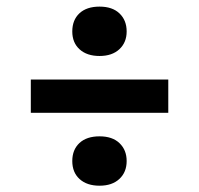

<svg xmlns="http://www.w3.org/2000/svg" viewBox="-20 -678 617 595"><path d="M288.5 -504.5Q249.5 -504.5 226.8 -525Q204 -545.5 204 -580.5Q204 -616 226.2 -636.8Q248.5 -657.5 288.5 -657.5Q328.5 -657.5 350.5 -636.2Q372.5 -615 372.5 -580.5Q372.5 -546.5 350 -525.5Q327.5 -504.5 288.5 -504.5ZM75.5 -328.5V-431.5H501.5V-328.5ZM288.5 -102.5Q249.5 -102.5 226.8 -123Q204 -143.5 204 -179Q204 -214 226.2 -234.8Q248.5 -255.5 288.5 -255.5Q328.5 -255.5 350.5 -234.2Q372.5 -213 372.5 -179Q372.5 -144.5 350 -123.5Q327.5 -102.5 288.5 -102.5Z"/></svg>

Font: Encode Sans Expanded SemiBold
Style: Regular
Weight: 600
Width: 7
Designer: Multiple Designers
Foundry: Impallari Type
Version: Version 3.000; ttfautohint (v1.8.3) -l 8 -r 50 -G 200 -x 14 